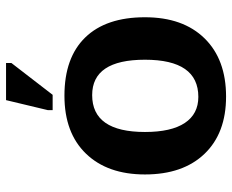

<svg xmlns="http://www.w3.org/2000/svg" viewBox="-88 -688 786 651"><g transform="rotate(-90 305.5 -363.0)"><path d="M572 -265Q572 -136 500.5 -63Q429 10 303 10Q179 10 109 -63Q39 -136 39 -265Q39 -392 109.5 -465Q180 -538 306 -538Q435 -538 503.5 -467.5Q572 -397 572 -265ZM428 -265Q428 -444 308 -444Q183 -444 183 -265Q183 -176 213.5 -130Q244 -84 302 -84Q428 -84 428 -265ZM309 -578H257V-594L291 -736H417V-718Z"/></g></svg>

Font: Libra Sans
Style: Bold
Weight: 700
Foundry: Context Ltd
Version: Version 1.000